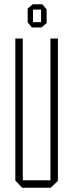

<svg xmlns="http://www.w3.org/2000/svg" viewBox="-20 -882 343 902"><path d="M217 0V-701H252V-32L218 0ZM84 0 52 -34V-35H217V0ZM52 -35V-701H87V-35ZM173 -753V-837H199V-773L174 -753ZM130 -753 110 -777V-778H173V-753ZM110 -778V-842L134 -862H135V-778ZM135 -837V-862H179L199 -838V-837Z"/></svg>

Font: Foldit ExtraLight
Style: Regular
Weight: 250
Version: Version 1.003